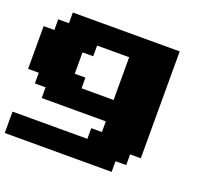

<svg xmlns="http://www.w3.org/2000/svg" viewBox="-128 -778 1130 1055"><g transform="rotate(20 437.5 -250.0)"><path d="M0 125H625V62.5H687.5V0H750V-625H125V-562.5H62.5V-500H0V-250H62.5V-187.5H125V-125H500V-62.5H437.5V0H0ZM500 -250H312.5V-312.5H250V-437.5H312.5V-500H500Z"/></g></svg>

Font: Faithful 32x
Style: Bold
Weight: 400
Foundry: Faithful Resource Pack
Version: Version 1.0; January 27, 2023